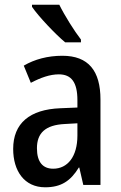

<svg xmlns="http://www.w3.org/2000/svg" viewBox="-20 -786 513 816"><path d="M232 -766H116V-757C143 -717 216 -640 257 -606H324V-618C296 -654 254 -721 232 -766ZM245 -549C183 -549 127 -534 81 -507L111 -434C153 -456 192 -470 230 -470C283 -470 309 -437 309 -360V-329L237 -326C106 -321 36 -262 36 -153C36 -60 83 10 172 10C240 10 280 -17 315 -74H317L334 0H407V-363C407 -485 356 -549 245 -549ZM256 -259 309 -262V-210C309 -120 267 -69 206 -69C163 -69 137 -96 137 -156C137 -220 172 -255 256 -259Z"/></svg>

Font: Noto Sans Lao Looped Condensed Medium
Style: Regular
Weight: 500
Width: 3
Designer: Mark Frömberg, Ben Mitchell
Foundry: The Fontpad Ltd
Version: Version 1.002